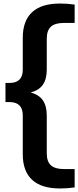

<svg xmlns="http://www.w3.org/2000/svg" viewBox="-20 -838 443 1088"><path d="M154 -314Q201.5 -301 223.2 -269Q245 -237 245 -183.5V30Q245 78 268.8 99Q292.5 120 341.5 120H403V224Q363.5 230 320 230Q215 230 162 181Q109 132 109 36V-185Q109 -222 90 -240.8Q71 -259.5 35 -259.5H11V-368H35Q71 -368 90 -386.8Q109 -405.5 109 -442.5V-624Q109 -720 162 -769Q215 -818 320 -818Q363.5 -818 403 -812V-708H341.5Q292.5 -708 268.8 -687Q245 -666 245 -618V-444Q245 -390.5 223.2 -358.5Q201.5 -326.5 154 -314Z"/></svg>

Font: Encode Sans Semi Expanded SmBd
Style: Regular
Weight: 600
Width: 6
Designer: Multiple Designers
Foundry: Impallari Type
Version: Version 2.000